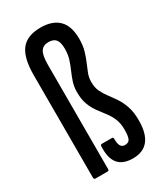

<svg xmlns="http://www.w3.org/2000/svg" viewBox="-177 -759 712 836"><g transform="rotate(-30 179.0 -341.5)"><path d="M237 6Q187 6 163.5 -22Q140 -50 143 -109Q143 -117 150 -117H202Q208 -117 208 -108Q208 -84 214.5 -73Q221 -62 236 -62Q254 -62 260.5 -75Q267 -88 267 -122Q267 -154 257 -177Q247 -200 232.5 -218.5Q218 -237 203.5 -257Q189 -277 179 -302.5Q169 -328 169 -366Q169 -393 176.5 -415.5Q184 -438 193.5 -459.5Q203 -481 210.5 -504Q218 -527 218 -556Q218 -589 206.5 -603Q195 -617 170 -617Q143 -617 131 -598Q119 -579 119 -532V-10Q119 0 113 0H50Q43 0 43 -10V-524Q43 -611 73.5 -650Q104 -689 172 -689Q231 -689 262.5 -658Q294 -627 294 -563Q294 -528 286 -501.5Q278 -475 269 -454.5Q260 -434 252.5 -414.5Q245 -395 245 -372Q245 -345 254.5 -325Q264 -305 278 -286.5Q292 -268 306.5 -246.5Q321 -225 331 -196Q341 -167 341 -125Q341 -60 315 -27Q289 6 237 6Z"/></g></svg>

Font: Sofia Sans Extra Condensed Medium
Style: Regular
Weight: 500
Version: Version 4.100